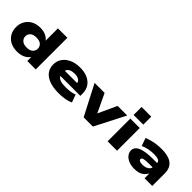

<svg xmlns="http://www.w3.org/2000/svg" viewBox="201 -1888 3026 3026"><g transform="rotate(45 1713.5 -375.0)"><path d="M339 11Q247 11 184 -23.5Q121 -58 87.5 -118Q54 -178 54 -254Q54 -327 87.5 -386.5Q121 -446 183.5 -481.5Q246 -517 335 -517Q403 -517 453.5 -494.5Q504 -472 536 -431V-705H746V0H558V-87H557Q519 -36 463.5 -12.5Q408 11 339 11ZM400 -142Q471 -142 505 -175Q539 -208 539 -254Q539 -300 505 -332Q471 -364 400 -364Q329 -364 294.5 -332Q260 -300 260 -254Q260 -208 295 -175Q330 -142 400 -142Z M1265 11Q1140 11 1055 -21Q970 -53 927.5 -111.5Q885 -170 885 -250Q885 -327 926 -387Q967 -447 1043 -482Q1119 -517 1224 -517Q1315 -517 1386 -486.5Q1457 -456 1497.5 -396Q1538 -336 1538 -248V-202H1053V-309H1380L1362 -289Q1360 -339 1326.5 -363Q1293 -387 1227 -387Q1179 -387 1147.5 -374.5Q1116 -362 1099 -337.5Q1082 -313 1082 -278V-258Q1082 -218 1099.5 -190.5Q1117 -163 1159.5 -148.5Q1202 -134 1280 -134Q1338 -134 1389 -142.5Q1440 -151 1470 -165L1518 -35Q1473 -12 1406.5 -0.5Q1340 11 1265 11Z M1814 0 1552 -506H1775L1931 -178H1914L2065 -506H2279L2020 0Z M2344 -583V-761H2560V-583ZM2348 0V-506H2558V0Z M2951 11Q2881 11 2826 -11.5Q2771 -34 2740 -73Q2709 -112 2709 -161Q2709 -206 2743 -239.5Q2777 -273 2854.5 -291Q2932 -309 3062 -309H3167V-211H3073Q3028 -211 2997 -209Q2966 -207 2947.5 -202.5Q2929 -198 2920.5 -189Q2912 -180 2912 -167Q2912 -148 2933.5 -137Q2955 -126 2998 -126Q3036 -126 3069 -138Q3102 -150 3121.5 -172.5Q3141 -195 3141 -225V-310Q3141 -346 3107 -360.5Q3073 -375 3008 -375Q2949 -375 2893.5 -364Q2838 -353 2780 -328L2734 -460Q2782 -479 2831 -492Q2880 -505 2932 -511Q2984 -517 3039 -517Q3136 -517 3204 -492.5Q3272 -468 3307.5 -415.5Q3343 -363 3343 -276V0H3172V-104H3170Q3149 -67 3119.5 -41Q3090 -15 3049.5 -2Q3009 11 2951 11Z"/></g></svg>

Font: Nunito Sans 7pt Expanded Black
Style: Regular
Weight: 900
Width: 7
Designer: Vernon Adams
Foundry: Vernon Adams
Version: Version 3.101;gftools[0.9.27]